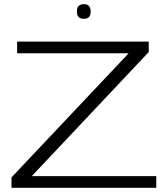

<svg xmlns="http://www.w3.org/2000/svg" viewBox="-20 -899 796 919"><path d="M35 0V-50L594 -642V-644H62V-700H692V-650L134 -58V-56H728V0ZM381 -809Q348 -809 348 -844Q348 -879 381 -879Q399 -879 406.5 -869.5Q414 -860 414 -844Q414 -827 406.5 -818Q399 -809 381 -809Z"/></svg>

Font: Georama Extended Light
Style: Regular
Weight: 300
Width: 7
Designer: Jean-Baptiste Levee
Foundry: Production Type
Version: Version 1.000